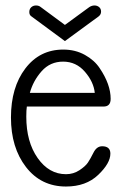

<svg xmlns="http://www.w3.org/2000/svg" viewBox="-20 -671 424 701"><path d="M89 -332H326Q322 -372 290 -409Q258 -446 210.5 -446Q163 -446 132 -411Q101 -376 89 -332ZM221 10Q130 10 75 -61Q20 -132 20 -242Q20 -352 72.5 -421Q125 -490 211 -490Q255 -490 290 -470.5Q325 -451 344 -422Q384 -363 384 -310Q384 -282 358 -282H78Q76 -269 76 -245Q76 -153 117.5 -94Q159 -35 221 -35Q248 -35 270 -49.5Q292 -64 301 -77.5Q310 -91 321.5 -114Q333 -137 353 -137Q383 -137 383 -110Q383 -75 338.5 -32.5Q294 10 221 10ZM95 -611Q87 -616 87 -627Q87 -638 94 -644.5Q101 -651 111.5 -651Q122 -651 129 -645L217 -580L306 -645Q315 -651 325 -651Q335 -651 342 -645Q349 -639 349 -628.5Q349 -618 340 -611L217 -521Z"/></svg>

Font: Glass Antiqua
Style: Regular
Weight: 400
Version: 1.001